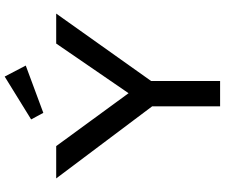

<svg xmlns="http://www.w3.org/2000/svg" viewBox="-90 -870 960 820"><g transform="rotate(-90 390.0 -460.0)"><path d="M346 0V-335L358 -274L38 -700H176L415 -373L391 -375L614 -700H742L443 -279L454 -343V0ZM318 -755 290 -807 473 -920 520 -830Z"/></g></svg>

Font: Lexend Exa
Style: Regular
Weight: 400
Designer: Bonnie Shaver-Troup, Thomas Jockin
Foundry: Lexend
Version: Version 1.007